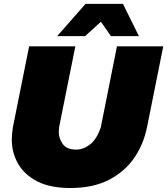

<svg xmlns="http://www.w3.org/2000/svg" viewBox="-20 -932 838 962"><path d="M676 -751H536L485.5 -823L406.5 -751H266.5L408.5 -912.5H596ZM332.5 10Q232.5 10 168 -22.5Q100.5 -57.5 69.8 -113Q39 -168.5 39 -232.5Q39 -261.5 45 -296.5L126 -700H357.5L276.5 -296.5L274.5 -270.5Q274.5 -239.5 294 -211Q313.5 -182.5 361.5 -182.5Q398.5 -182.5 432.5 -209.5Q466.5 -236.5 485.5 -296.5L566 -700H798L717 -296.5Q699.5 -209 652 -140.2Q604.5 -71.5 524 -30Q444.5 10 332.5 10Z"/></svg>

Font: Argentum Sans Black
Style: Italic
Weight: 900
Italic angle: -11°
Designer: Julieta Ulanovsky (font), Cristiano Sobral (main changes and remaster)
Foundry: Julieta Ulanovsky (font), Cristiano Sobral (main changes and remaster)
Version: Version 2.007;June 15, 2022;FontCreator 14.0.0.2814 64-bit; 